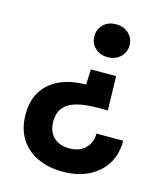

<svg xmlns="http://www.w3.org/2000/svg" viewBox="-108 -596 753 881"><g transform="rotate(15 268.5 -155.5)"><path d="M396 -284 400 -122H352Q314 -122 281 -117Q248 -112 223.5 -100Q199 -88 185 -65.5Q171 -43 171 -7Q171 23 183.5 45.5Q196 68 219 80Q242 92 273 92Q306 92 329 79.5Q352 67 364.5 45Q377 23 377 -6H504Q505 54 477.5 101Q450 148 397.5 175.5Q345 203 271 203Q204 203 151.5 178.5Q99 154 69.5 106.5Q40 59 40 -7Q40 -76 70 -121Q100 -166 152.5 -188.5Q205 -211 273 -211L276 -284ZM335 -514Q372 -514 395.5 -491.5Q419 -469 419 -436Q419 -403 395.5 -380.5Q372 -358 335 -358Q298 -358 275 -380.5Q252 -403 252 -436Q252 -469 275 -491.5Q298 -514 335 -514Z"/></g></svg>

Font: DM Sans 16pt
Style: Bold
Weight: 700
Version: Version 4.004;gftools[0.9.30]